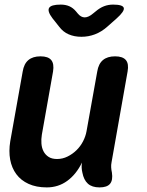

<svg xmlns="http://www.w3.org/2000/svg" viewBox="-20 -805 640 835"><path d="M412.9 10Q380.1 10 362.1 -6.3Q344.2 -22.5 338.2 -54.6Q335.6 -65.1 335.1 -76.4Q334.6 -87.7 336.6 -98.2Q311.5 -46.7 272.5 -18.4Q233.5 10 183.4 10Q137.8 10 104.3 -5.3Q70.9 -20.5 50.9 -47.6Q30.9 -74.7 24.2 -111.1Q17.6 -147.5 24.6 -190.5L78.7 -494Q84.1 -527.5 103.4 -543.7Q122.7 -560 156.2 -560Q189.7 -560 202.9 -543.7Q216.1 -527.5 210.7 -494L162 -219.3Q158.7 -199.6 160.2 -180.7Q161.6 -161.7 169.3 -146.9Q177 -132 191.2 -122.8Q205.3 -113.5 228.1 -113.5Q252.3 -113.5 273.9 -124.3Q295.6 -135 312.8 -151.9Q330 -168.7 341.2 -190.4Q352.4 -212.1 356.4 -234.7L402.9 -494Q408.3 -527.5 427.6 -543.7Q446.9 -560 480.4 -560Q513.9 -560 527.5 -543.7Q541 -527.5 534.9 -494L465.1 -99.2Q462.8 -87.7 463.5 -76.9Q464.1 -66.1 466.7 -54.6Q471.7 -21.8 458.7 -5.9Q445.7 10 412.9 10ZM244 -785Q265.2 -785 281.4 -777.9Q297.5 -770.9 310.3 -755.7L318.2 -746.2Q332 -729.4 348.4 -729.4Q364.8 -729.4 384.6 -746.2L396 -755.4Q414.2 -770.9 432.5 -777.9Q450.8 -785 472 -785Q514.4 -785 518.3 -770.5Q522.1 -756.1 487.5 -725.1L446.7 -689Q421 -666.3 392.9 -655.7Q364.8 -645 334 -645Q303.2 -645 278.6 -655.7Q254.1 -666.3 237.2 -689L208.3 -725.4Q185.1 -756.1 193.5 -770.5Q201.9 -785 244 -785Z"/></svg>

Font: Maple Mono
Style: Italic
Weight: 400
Italic angle: -10°
Monospace: yes
Designer: subframe7536
Version: Version 7.300